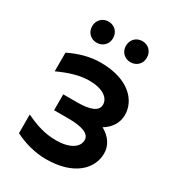

<svg xmlns="http://www.w3.org/2000/svg" viewBox="-181 -842 864 954"><g transform="rotate(30 251.5 -365.0)"><path d="M231 9C391 9 468 -72 468 -160C468 -205 442 -244 396 -269C438 -294 462 -333 462 -377C462 -461 388 -543 228 -543C165 -543 104 -524 51 -498V-391C113 -419 168 -437 225 -437C299 -437 342 -407 342 -367C342 -330 300 -313 224 -313H145V-222H226C305 -222 351 -206 351 -169C351 -127 305 -97 227 -97C165 -97 112 -114 51 -143V-36C102 -10 165 9 231 9ZM354 -618C388 -618 414 -643 414 -678C414 -714 388 -739 354 -739C320 -739 294 -714 294 -678C294 -643 320 -618 354 -618ZM160 -618C194 -618 220 -643 220 -678C220 -714 194 -739 160 -739C126 -739 100 -714 100 -678C100 -643 126 -618 160 -618Z"/></g></svg>

Font: Chess Sans SemiBold
Style: Regular
Weight: 600
Designer: Wolf Bōese
Foundry: Wolf Bōese
Version: Version 7.223;Glyphs 3.3 (3306)